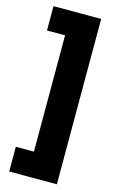

<svg xmlns="http://www.w3.org/2000/svg" viewBox="-126 -752 557 922"><g transform="rotate(15 153.0 -291.0)"><path d="M257 120H110V-688H257ZM257 120H20V-3H257ZM257 -581H20V-702H257Z"/></g></svg>

Font: Bricolage Grotesque 36pt ExtraBold
Style: Regular
Weight: 800
Designer: Mathieu Triay
Foundry: Atelier Triay
Version: Version 1.000;gftools[0.9.30]